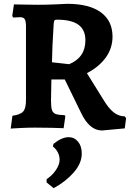

<svg xmlns="http://www.w3.org/2000/svg" viewBox="-20 -667 683 1005"><path d="M319 -64 322 -58 313 4Q295 3 248.5 2Q202 1 164 1Q127 1 87.5 3Q48 5 36 6L45 -61Q87 -67 101.5 -83.5Q116 -100 116 -143V-528Q116 -556 109.5 -566.5Q103 -577 85 -577Q74 -577 63.5 -576Q53 -575 50 -575L44 -583L53 -644Q67 -644 105 -643Q143 -642 179 -642Q220 -642 267 -644Q314 -646 332 -647Q447 -647 508 -602.5Q569 -558 569 -475Q569 -416 534.5 -367Q500 -318 435 -284L522 -144Q549 -99 575.5 -78.5Q602 -58 633 -58L640 -48L633 5L514 16Q448 16 404 -77L319 -251H249L247 -141Q247 -106 252 -91Q257 -76 271 -70.5Q285 -65 319 -64ZM427 -456Q427 -511 390.5 -537.5Q354 -564 278 -564Q268 -564 265 -560Q262 -556 261 -542Q253 -418 252 -341L342 -331Q427 -366 427 -456ZM339 51Q369 51 388.5 74.5Q408 98 408 137Q408 187 366.5 235Q325 283 261 318L224 288V271Q254 251 273 222.5Q292 194 292 169Q292 149 282.5 130.5Q273 112 257 100L260 86Q304 51 339 51Z"/></svg>

Font: Sahitya
Style: Bold
Weight: 700
Designer: Juan Pablo del Peral
Foundry: Juan Pablo del Peral (http://www.huertatipografica.com)
Version: Version 1.001;PS 001.000;hotconv 1.0.70;makeotf.lib2.5.58329